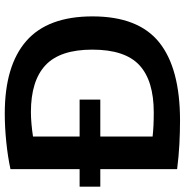

<svg xmlns="http://www.w3.org/2000/svg" viewBox="-4 -784 794 826"><g transform="rotate(-90 393.0 -371.0)"><path d="M287.5 6.5Q239.5 6.5 186.5 3.8Q133.5 1 78.5 -6V-336.5H3V-425.5H78.5V-723Q131.5 -734.5 195.2 -741Q259 -747.5 317.5 -747.5Q523.5 -747.5 629.5 -655Q735.5 -562.5 735.5 -370Q735.5 -173 623.8 -83.2Q512 6.5 287.5 6.5ZM322 -106.5Q459 -106.5 525.8 -168.5Q592.5 -230.5 592.5 -371Q592.5 -509.5 525.5 -572.2Q458.5 -635 324 -635Q299.5 -635 272 -632.5Q244.5 -630 218.5 -626V-425.5H377.5V-336.5H218.5V-111.5Q261.5 -106.5 322 -106.5Z"/></g></svg>

Font: Encode Sans SmExp SmBold
Style: Regular
Weight: 600
Width: 6
Designer: Multiple Designers
Foundry: Impallari Type
Version: Version 3.002; ttfautohint (v1.8.3) -l 8 -r 50 -G 200 -x 14 